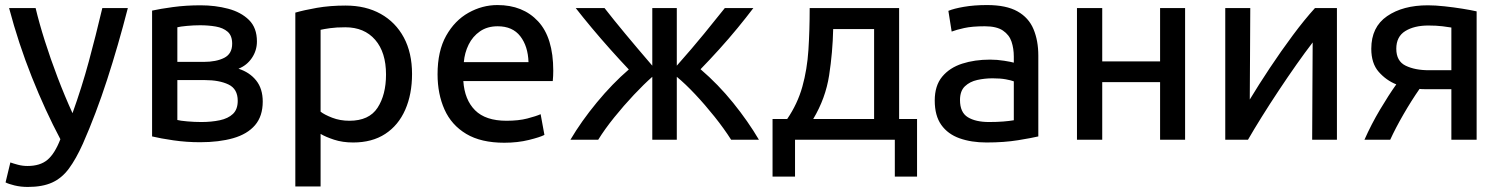

<svg xmlns="http://www.w3.org/2000/svg" viewBox="-20 -553 5944 760"><path d="M90 187Q62 187 37.5 181Q13 175 2 169L21 90Q32 94 50.5 99Q69 104 89 104Q139 104 168 79.5Q197 55 219 -2Q159 -115 106 -248Q53 -381 16 -521H121Q135 -462 157.5 -391Q180 -320 208 -246.5Q236 -173 267 -105Q304 -208 331.5 -309.5Q359 -411 385 -521H486Q448 -373 404 -237.5Q360 -102 308 16Q281 76 253 114Q225 152 186.5 169.5Q148 187 90 187Z M772 10Q718 10 666.5 2.5Q615 -5 582 -13V-511Q613 -518 664.5 -525Q716 -532 774 -532Q832 -532 883 -518.5Q934 -505 965.5 -474Q997 -443 997 -389Q997 -353 977 -323.5Q957 -294 924 -281Q968 -267 994 -234.5Q1020 -202 1020 -151Q1020 -93 989.5 -57.5Q959 -22 903 -6Q847 10 772 10ZM682 -308H786Q836 -308 867.5 -324Q899 -340 899 -380Q899 -412 881 -427.5Q863 -443 834 -448Q805 -453 772 -453Q747 -453 720 -450.5Q693 -448 682 -445ZM777 -70Q817 -70 850 -77Q883 -84 902 -102Q921 -120 921 -154Q921 -201 884.5 -218.5Q848 -236 791 -236H682V-78Q693 -75 721.5 -72.5Q750 -70 777 -70Z M1149 185V-503Q1183 -513 1234.5 -522Q1286 -531 1348 -531Q1428 -531 1487 -498Q1546 -465 1578.5 -404.5Q1611 -344 1611 -260Q1611 -180 1584 -118.5Q1557 -57 1505 -23Q1453 11 1378 11Q1336 11 1302.5 0Q1269 -11 1249 -23V185ZM1363 -75Q1441 -75 1474.5 -126.5Q1508 -178 1508 -258Q1508 -346 1465 -395.5Q1422 -445 1347 -445Q1311 -445 1286.5 -441.5Q1262 -438 1249 -435V-111Q1264 -99 1295 -87Q1326 -75 1363 -75Z M1976 12Q1884 12 1825.5 -23Q1767 -58 1739.5 -119.5Q1712 -181 1712 -259Q1712 -351 1746 -411.5Q1780 -472 1834.5 -502.5Q1889 -533 1949 -533Q2050 -533 2110 -468.5Q2170 -404 2170 -273Q2170 -264 2169.5 -252.5Q2169 -241 2168 -232H1814Q1819 -158 1860.5 -116.5Q1902 -75 1985 -75Q2033 -75 2067.5 -84Q2102 -93 2120 -101L2135 -19Q2118 -10 2073.5 1Q2029 12 1976 12ZM1816 -307H2072Q2070 -370 2039.5 -409.5Q2009 -449 1950 -449Q1909 -449 1880 -429Q1851 -409 1835 -376.5Q1819 -344 1816 -307Z M2238 0Q2281 -73 2342.5 -147.5Q2404 -222 2469 -278Q2434 -315 2396 -357.5Q2358 -400 2322.5 -442.5Q2287 -485 2259 -521H2373Q2408 -476 2454.5 -420Q2501 -364 2562 -293V-521H2659V-293Q2721 -363 2767.5 -420Q2814 -477 2849 -521H2962Q2934 -484 2899.5 -442Q2865 -400 2827 -358Q2789 -316 2753 -279Q2823 -219 2882 -146Q2941 -73 2984 0H2874Q2846 -44 2808.5 -91Q2771 -138 2732 -179.5Q2693 -221 2659 -249V0H2562V-249Q2529 -220 2489 -177.5Q2449 -135 2411.5 -88.5Q2374 -42 2348 0Z M3038 146V-82H3096Q3137 -142 3156 -210Q3175 -278 3180 -355.5Q3185 -433 3185 -521H3539V-82H3610V146H3522V0H3127V146ZM3199 -82H3440V-438H3278Q3276 -346 3262 -255Q3248 -164 3199 -82Z M3885 11Q3825 11 3778.5 -5.5Q3732 -22 3706 -58.5Q3680 -95 3680 -155Q3680 -214 3709.5 -249.5Q3739 -285 3788.5 -301Q3838 -317 3899 -317Q3927 -317 3955 -312.5Q3983 -308 3993 -305V-329Q3993 -361 3984 -388Q3975 -415 3950 -432Q3925 -449 3878 -449Q3828 -449 3796.5 -442Q3765 -435 3747 -428L3734 -510Q3755 -519 3795.5 -526Q3836 -533 3887 -533Q3963 -533 4007.5 -508Q4052 -483 4071 -437.5Q4090 -392 4090 -333V-13Q4065 -7 4010 2Q3955 11 3885 11ZM3895 -70Q3926 -70 3951 -72Q3976 -74 3993 -77V-231Q3983 -235 3961.5 -239Q3940 -243 3909 -243Q3878 -243 3848.5 -236.5Q3819 -230 3799.5 -211.5Q3780 -193 3780 -157Q3780 -108 3811 -89Q3842 -70 3895 -70Z M4243 0V-521H4343V-310H4572V-521H4671V0H4572V-228H4343V0Z M4830 0V-521H4929Q4929 -418 4928 -325.5Q4927 -233 4927 -159Q4962 -217 5006.5 -284Q5051 -351 5097.5 -413.5Q5144 -476 5185 -521H5272V0H5174Q5174 -106 5175 -206.5Q5176 -307 5176 -385Q5146 -346 5111.5 -297Q5077 -248 5041.5 -194.5Q5006 -141 4974.5 -90.5Q4943 -40 4920 0Z M5381 0Q5408 -61 5442.5 -119Q5477 -177 5507 -219Q5467 -235 5437.5 -268.5Q5408 -302 5408 -360Q5408 -446 5470.5 -489Q5533 -532 5632 -532Q5661 -532 5698 -528Q5735 -524 5769 -518.5Q5803 -513 5825 -508V0H5725V-200H5649Q5633 -200 5620 -200Q5607 -200 5599 -201Q5567 -155 5535.5 -100.5Q5504 -46 5483 0ZM5636 -275H5725V-444Q5715 -446 5690 -449Q5665 -452 5634 -452Q5578 -452 5542.5 -430Q5507 -408 5507 -360Q5507 -311 5544 -293Q5581 -275 5636 -275Z"/></svg>

Font: Ubuntu Sans Medium
Style: Regular
Weight: 500
Designer: Dalton Maag Ltd
Foundry: Dalton Maag Ltd
Version: Version 1.006; ttfautohint (v1.8.4.7-5d5b)